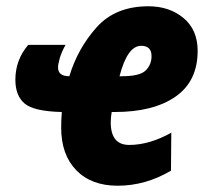

<svg xmlns="http://www.w3.org/2000/svg" viewBox="-20 -582 655 612"><path d="M355 10Q444 10 525 -38L526 -159Q456 -120 392 -120Q333 -120 333 -192Q333 -208 336 -225H346Q469 -225 539.5 -274Q610 -323 610 -420Q610 -487 565 -524.5Q520 -562 453 -562Q348 -562 288 -495Q228 -428 201 -339Q165 -339 165 -367Q165 -377 170.5 -396.5Q176 -416 189 -439H70Q29 -391 29 -328Q29 -277 58.5 -252Q88 -227 177 -225Q176 -212 175.5 -199.5Q175 -187 175 -175Q175 -89 223 -39.5Q271 10 355 10ZM361 -339Q386 -436 430 -436Q463 -436 463 -403Q463 -376 444.5 -357.5Q426 -339 368 -339Z"/></svg>

Font: Noto Sans Display Condensed Black
Style: Italic
Weight: 900
Width: 3
Italic angle: -192°
Designer: Monotype Design Team
Foundry: Monotype Imaging Inc.
Version: Version 1.900